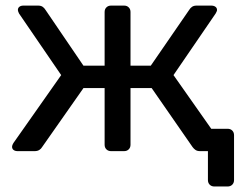

<svg xmlns="http://www.w3.org/2000/svg" viewBox="-20 -540 860 686"><path d="M745.9 126.3Q735.7 126.3 729.3 119.9Q722.9 113.5 722.9 103.3V0H705.5L652.9 -79.9H793.2Q803.4 -79.9 809.8 -73.6Q816.2 -67.2 816.2 -57V103.3Q816.2 113.5 809.8 119.9Q803.4 126.3 793.2 126.3ZM43.1 0Q33.9 0 28.5 -4.2Q23.1 -8.3 23.1 -15.9Q23.1 -21.2 27.9 -28.9L198.6 -271.7L48.1 -491.6Q46.3 -495.2 45.1 -498.5Q43.9 -501.8 43.9 -504.1Q43.9 -511.7 49.3 -515.8Q54.6 -520 63.8 -520H116.1Q126 -520 132.1 -515.9Q138.2 -511.9 142.6 -504.6L278.2 -305.3H353.8V-497.1Q353.8 -507.3 360.2 -513.6Q366.6 -520 376.7 -520H423.4Q433.6 -520 439.9 -513.6Q446.3 -507.3 446.3 -497.1V-305.3H518.7L655.9 -504.6Q660.3 -511.9 666.5 -515.9Q672.7 -520 682.4 -520H734.7Q743.9 -520 749.7 -515.8Q755.4 -511.7 755.4 -504.1Q755.4 -501.8 753.9 -498.5Q752.4 -495.2 750.4 -491.6L599.9 -271.7L770.6 -28.9Q775.4 -22.9 775.4 -15.9Q775.4 -8.3 770 -4.2Q764.6 0 755.4 0H694.9Q684.8 0 678.6 -4.2Q672.4 -8.5 668 -14.6L521.8 -225.4H446.3V-22.9Q446.3 -12.7 439.9 -6.4Q433.6 0 423.4 0H376.7Q366.6 0 360.2 -6.4Q353.8 -12.7 353.8 -22.9V-225.4H278.3L130.5 -14.6Q127.1 -8.5 120.4 -4.2Q113.7 0 103.6 0Z"/></svg>

Font: Rubik Light
Style: Regular
Weight: 300
Designer: Hubert and Fischer
Foundry: Hubert and Fischer
Version: Version 2.300;gftools[0.9.30]